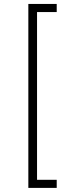

<svg xmlns="http://www.w3.org/2000/svg" viewBox="-20 -792 372 949"><path d="M120.1 136.7H260.3V96.7H163.1V-732.4H260.3V-772.5H120.1Z"/></svg>

Font: Raveo ExtraLight
Style: Regular
Weight: 200
Designer: Jakub Foglar, Rasmus Andersson (Inter)
Foundry: Jakubfoglar.com
Version: Version 1.100;Glyphs 3.2.3 (3260)